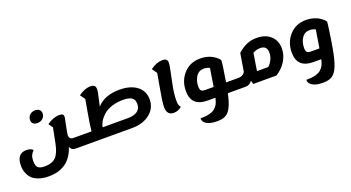

<svg xmlns="http://www.w3.org/2000/svg" viewBox="-66 -1640 5244 2871"><g transform="rotate(-20 2555.5 -205.0)"><path d="M480 -529Q439 -529 415 -550Q391 -571 391 -606Q391 -657 425 -689Q459 -721 512 -721Q553 -721 577.5 -699.5Q602 -678 602 -643Q602 -592 567.5 -560.5Q533 -529 480 -529ZM369 278Q281 278 215 255Q149 232 115 200.5Q81 169 60 125Q39 81 34 48.5Q29 16 29 -18Q29 -107 67.5 -157Q106 -207 185 -207Q225 -207 251.5 -195.5Q278 -184 288 -170Q256 -138 241 -104.5Q226 -71 226 -15Q226 61 257 89Q288 117 364 117Q477 117 537 60Q597 3 627 -143L676 -389L628 -458Q732 -531 825 -531Q865 -531 879.5 -518.5Q894 -506 894 -474Q856 -282 850 -255Q843 -213 843 -206Q843 -136 909 -136H1044Q1076 -136 1063 -55Q1050 25 1018 25H891Q822 25 804 -27H797Q696 278 369 278Z M1019 25Q987 25 1000 -56Q1013 -136 1045 -136H1197Q1200 -178 1212 -257Q1224 -336 1248 -470Q1272 -604 1275 -622L1219 -702Q1320 -775 1410 -775Q1454 -775 1472.5 -757.5Q1491 -740 1491 -703Q1491 -679 1484.5 -643.5Q1478 -608 1462.5 -542Q1447 -476 1440 -442Q1564 -579 1800 -579Q1974 -579 2076 -501.5Q2178 -424 2178 -289Q2178 -150 2068 -62.5Q1958 25 1787 25ZM1800 -418Q1700 -418 1619 -391Q1538 -364 1489 -321Q1440 -278 1411 -231Q1382 -184 1374 -136H1787Q1869 -136 1925 -173Q1981 -210 1981 -289Q1981 -330 1965.5 -357Q1950 -384 1921.5 -396.5Q1893 -409 1865 -413.5Q1837 -418 1800 -418Z M2450 25Q2340 25 2340 -107Q2340 -151 2352 -233.5Q2364 -316 2389 -453Q2414 -590 2419 -622L2363 -702Q2464 -775 2555 -775Q2598 -775 2616.5 -758Q2635 -741 2635 -704Q2635 -667 2613 -569Q2591 -471 2568.5 -350.5Q2546 -230 2546 -138Q2546 -88 2552.5 -67Q2559 -46 2577 -24Q2522 25 2450 25Z M3018 365Q2913 365 2853.5 331.5Q2794 298 2794 239Q2881 239 2941 223.5Q3001 208 3033 177.5Q3065 147 3079.5 118Q3094 89 3105 45Q3106 42 3107.5 35Q3109 28 3110 25H2991Q2858 25 2793.5 -35.5Q2729 -96 2729 -218Q2729 -382 2830.5 -493.5Q2932 -605 3097 -605Q3158 -605 3213 -588.5Q3268 -572 3302.5 -549Q3337 -526 3358 -505.5Q3379 -485 3385 -472Q3385 -418 3338 -136H3469Q3501 -136 3488 -55Q3475 25 3443 25H3308Q3278 163 3241 236.5Q3204 310 3153 337.5Q3102 365 3018 365ZM3004 -136H3140Q3155 -226 3186 -422Q3142 -444 3094 -444Q3013 -444 2969.5 -376.5Q2926 -309 2926 -221Q2926 -174 2943 -155Q2960 -136 3004 -136Z M3444 25Q3412 25 3425 -56Q3438 -136 3470 -136H3538Q3580 -136 3609 -157Q3638 -178 3643 -203L3688 -478Q3763 -545 3834 -575Q3905 -605 3989 -605Q4130 -605 4213 -530.5Q4296 -456 4296 -329Q4296 -227 4240 -133.5Q4184 -40 4081 25H3712L3698 -27H3690Q3680 -7 3653.5 9Q3627 25 3591 25ZM3992 -444Q3931 -444 3874 -412L3830 -136H4008Q4043 -164 4071 -217.5Q4099 -271 4099 -334Q4099 -444 3992 -444Z M4702 365Q4597 365 4537.5 331.5Q4478 298 4478 239Q4565 239 4625 223.5Q4685 208 4717 177.5Q4749 147 4763.5 118Q4778 89 4789 45Q4790 42 4791.5 35Q4793 28 4794 25H4675Q4542 25 4477.5 -35.5Q4413 -96 4413 -218Q4413 -382 4514.5 -493.5Q4616 -605 4781 -605Q4842 -605 4897 -588.5Q4952 -572 4986.5 -549Q5021 -526 5042 -505.5Q5063 -485 5069 -472Q5069 -453 5050.5 -322Q5032 -191 5010 -67Q4978 112 4940 203.5Q4902 295 4848.5 330Q4795 365 4702 365ZM4688 -136H4824Q4839 -226 4870 -422Q4826 -444 4778 -444Q4697 -444 4653.5 -376.5Q4610 -309 4610 -221Q4610 -174 4627 -155Q4644 -136 4688 -136Z"/></g></svg>

Font: Lemonada
Style: Bold
Weight: 700
Designer: Mohamed Gaber (Arabic), Eduardo Tunni (Latin)
Foundry: Kief Type Foundry
Version: Version 4.004